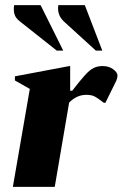

<svg xmlns="http://www.w3.org/2000/svg" viewBox="-20 -727 477 747"><path d="M30 0 96 -381 38 -414V-430L250 -470H253V-374H261Q292 -414 310.5 -434.5Q329 -455 344.5 -462.5Q360 -470 379 -470Q404 -470 420.5 -457.5Q437 -445 437 -434Q437 -423 432 -412L390 -327H384L372 -336Q359 -346 347.5 -352Q336 -358 315 -358Q279 -358 249 -328L193 0ZM353 -530 228 -644Q201 -670 207 -707H310L378 -530ZM201 -530 57 -644Q40 -657 36 -673Q32 -689 35 -707H138L226 -530Z"/></svg>

Font: Spectral ExtraBold
Style: Italic
Weight: 800
Italic angle: -10°
Designer: Jean-Baptiste Levee
Foundry: Production Type
Version: Version 2.001